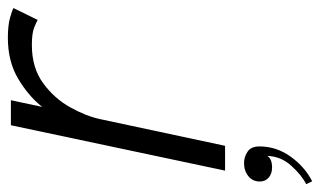

<svg xmlns="http://www.w3.org/2000/svg" viewBox="-183 -399 794 476"><g transform="rotate(-90 214.0 -161.0)"><path d="M29 0 141.5 -531H203.5L187 -453.5Q214.5 -488 257.2 -513.2Q300 -538.5 358 -538.5Q389.5 -538.5 408.5 -533Q427.5 -527.5 432 -524.5L402.5 -464.5Q398 -467.5 383.8 -473.2Q369.5 -479 340.5 -479Q284 -479 246 -451.2Q208 -423.5 186 -384Q164 -344.5 156.5 -309L90.5 0ZM36.5 116.5Q21.5 116.5 11.8 108.2Q2 100 2 86Q2 68.5 15.2 57.8Q28.5 47 47.5 47Q63 47 76 55.8Q89 64.5 89 85Q89 127.5 63.5 162.8Q38 198 2.5 216L-4.5 201Q17 190.5 40.8 164.5Q64.5 138.5 65.5 104.5Q58.5 116.5 36.5 116.5Z"/></g></svg>

Font: Epilogue Light
Style: Italic
Weight: 300
Italic angle: -12°
Designer: Tyler Finck
Foundry: Etcetera Type Co
Version: Version 2.111; ttfautohint (v1.8.3)